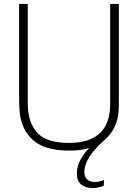

<svg xmlns="http://www.w3.org/2000/svg" viewBox="-20 -750 700 974"><path d="M583 -262Q583 -206 582 -190Q576 -94 506 -36Q408 52 408 121Q408 173 463 173Q485 173 508 163L506 193Q476 204 450 204Q415 204 392.5 186.5Q370 169 370 129Q370 67 432 1Q390 14 330 14Q205 14 145 -41.5Q85 -97 79 -190Q77 -222 77 -262V-730H121V-223Q121 -132 167.5 -78.5Q214 -25 330 -25Q539 -25 539 -223V-730H583Z"/></svg>

Font: Nacelle UltraLight
Style: Regular
Weight: 200
Designer: Sora Sagano
Foundry: Sora Sagano
Version: Version 1.000;FEAKit 1.0